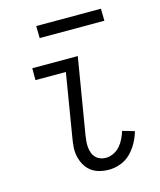

<svg xmlns="http://www.w3.org/2000/svg" viewBox="-107 -775 715 860"><g transform="rotate(-15 250.0 -345.0)"><path d="M292 8Q270 8 248.5 2.5Q227 -3 210.5 -15.5Q194 -28 183.5 -46Q173 -64 168 -85.5Q163 -107 164.5 -129.5Q166 -152 170 -174L218 -465H77V-520H288L229 -165Q227 -152 226 -138Q225 -124 226.5 -111Q228 -98 232.5 -86Q237 -74 246 -65Q255 -56 267 -51.5Q279 -47 292 -47Q310 -47 328 -55.5Q346 -64 358.5 -78.5Q371 -93 379.5 -110.5Q388 -128 393 -145L448 -129Q441 -103 427 -77.5Q413 -52 393 -32Q373 -12 346 -2Q319 8 292 8ZM144 -642 143 -698H443L444 -642Z"/></g></svg>

Font: Iosevka Curly Slab Light
Style: Italic
Weight: 300
Italic angle: -9°
Monospace: yes
Designer: Belleve Invis
Foundry: Belleve Invis
Version: Version 22.1.2; ttfautohint (v1.8.4)